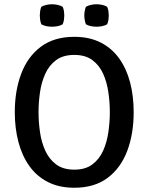

<svg xmlns="http://www.w3.org/2000/svg" viewBox="-20 -869 698 902"><path d="M161 -342Q161 -296.5 167.8 -249Q174.5 -201.5 192.5 -161.5Q210.5 -121.5 243.5 -96.8Q276.5 -72 329 -72Q381.5 -72 414.2 -96.8Q447 -121.5 464.8 -161.5Q482.5 -201.5 489.2 -249Q496 -296.5 496 -342Q496 -387.5 489.2 -434.8Q482.5 -482 464.8 -522Q447 -562 414.2 -586.5Q381.5 -611 329 -611Q276.5 -611 243.5 -586.5Q210.5 -562 192.5 -522Q174.5 -482 167.8 -434.8Q161 -387.5 161 -342ZM49.5 -342Q49.5 -443 79.8 -523Q110 -603 172 -649.5Q234 -696 329 -696Q400.5 -696 453 -669.2Q505.5 -642.5 540 -594.2Q574.5 -546 591.2 -481.8Q608 -417.5 608 -342Q608 -240.5 577.8 -160.2Q547.5 -80 485.8 -33.5Q424 13 329 13Q257.5 13 204.8 -14Q152 -41 117.8 -89.2Q83.5 -137.5 66.5 -202Q49.5 -266.5 49.5 -342ZM433.5 -743.5Q420.5 -743.5 407 -746.2Q393.5 -749 383.5 -755Q379.5 -765.5 377.8 -776.5Q376 -787.5 376 -796Q376 -805 377.8 -816Q379.5 -827 383.5 -837Q393.5 -843 407 -846Q420.5 -849 433.5 -849Q446.5 -849 460.2 -846Q474 -843 483.5 -837Q488 -827 489.5 -816Q491 -805 491 -796Q491 -787.5 489.5 -776.5Q488 -765.5 483.5 -755Q474 -749 460.2 -746.2Q446.5 -743.5 433.5 -743.5ZM224.5 -743.5Q211.5 -743.5 197.8 -746.2Q184 -749 174 -755Q170 -765.5 168.5 -776.5Q167 -787.5 167 -796Q167 -805 168.5 -816Q170 -827 174 -837Q184 -843 197.8 -846Q211.5 -849 224.5 -849Q237.5 -849 251.2 -846Q265 -843 274.5 -837Q279 -827 280.5 -816Q282 -805 282 -796Q282 -787.5 280.5 -776.5Q279 -765.5 274.5 -755Q265 -749 251.2 -746.2Q237.5 -743.5 224.5 -743.5Z"/></svg>

Font: Signika Light
Style: Regular
Weight: 400
Version: Version 2.003;gftools[0.9.32]